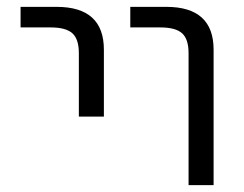

<svg xmlns="http://www.w3.org/2000/svg" viewBox="-20 -540 713 560"><path d="M360 -460V-520H465Q603 -520 603 -395V0H530V-385Q530 -426 511 -443Q492 -460 448 -460ZM40 -460V-520H145Q283 -520 283 -395V-200H210V-385Q210 -426 191 -443Q172 -460 128 -460Z"/></svg>

Font: Mplus 1p
Style: Regular
Weight: 400
Version: Version 1.061